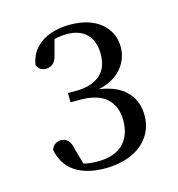

<svg xmlns="http://www.w3.org/2000/svg" viewBox="-76 -967 537 580"><g transform="rotate(-15 192.5 -676.5)"><path d="M185 -453Q126 -453 90.5 -477Q55 -501 46 -548Q51 -560 59 -565Q67 -570 76 -570Q89 -570 98 -561Q107 -552 111 -529L124 -484Q128 -483 133 -482Q148 -479 168 -479Q220 -479 247 -505.5Q274 -532 274 -579Q274 -623 247 -648Q220 -673 163 -673H134V-702H160Q206 -702 233 -724Q260 -746 260 -790Q260 -831 238 -853Q216 -875 176 -875Q161 -875 145 -872Q141 -871 137 -870L125 -826Q121 -806 111.5 -798Q102 -790 89 -790Q69 -790 61 -809Q66 -840 85 -860.5Q104 -881 132 -890.5Q160 -900 191 -900Q254 -900 289 -870.5Q324 -841 324 -795Q324 -753 292 -721Q267 -698 227 -689Q276 -682 304 -659Q340 -628 340 -577Q340 -539 319.5 -510.5Q299 -482 264 -467.5Q229 -453 185 -453Z"/></g></svg>

Font: Early Summer Mincho
Style: Regular
Weight: 400
Designer: GuiWonder
Version: Version 1.002